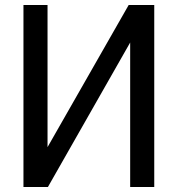

<svg xmlns="http://www.w3.org/2000/svg" viewBox="-20 -747 710 767"><path d="M596.2 0H500V-577.1L171.4 0H73.7V-727.1H169.9V-159.2L494.1 -727.1H596.2Z"/></svg>

Font: IranNastaliq
Style: Regular
Weight: 400
Designer: Hossein Zahedi
Version: Version 1.5